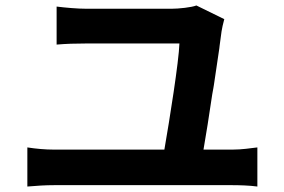

<svg xmlns="http://www.w3.org/2000/svg" viewBox="-20 -719 1040 702"><path d="M921 -180C895 -177 865 -172 830 -172H724C733 -223 745 -299 756 -374L758 -385L760 -396L762 -408C769 -456 776 -503 782 -543L783 -552C786 -572 788 -590 790 -604C791 -612 796 -635 800 -649L698 -699C681 -692 633 -687 607 -687H297C263 -687 219 -691 187 -695V-556C222 -559 255 -560 293 -560H636C634 -495 600 -281 581 -172H177C146 -172 112 -175 80 -180V-37C114 -40 147 -42 177 -42H830C853 -42 893 -41 921 -37V-180Z"/></svg>

Font: Glow Sans SC Normal
Style: Bold
Weight: 700
Designer: Ryoko NISHIZUKA (kana, bopomofo & ideographs); Paul D. Hunt (Latin, Greek & Cyrillic); Sandoll Communications, Soo-young
Version: Version 0.93